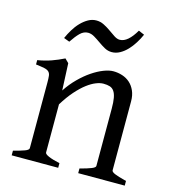

<svg xmlns="http://www.w3.org/2000/svg" viewBox="-102 -753 755 837"><g transform="rotate(15 276.0 -334.0)"><path d="M327.1 0V-21Q362.3 -30.3 378.9 -37.1Q395.5 -43.9 395.5 -50.8V-309.1Q395.5 -338.9 392.1 -357.4Q388.7 -376 381.3 -386.7Q374 -397.5 362.1 -401.4Q350.1 -405.3 333 -405.3Q317.9 -405.3 299.3 -397.9Q280.8 -390.6 259.5 -374.5Q238.3 -358.4 215.1 -332.3Q191.9 -306.2 168.5 -268.1V-50.8Q168.5 -43.5 186.8 -35.6Q205.1 -27.8 236.8 -21V0H26.9V-21Q59.1 -29.3 77.1 -35.9Q95.2 -42.5 95.2 -50.8V-347.2Q95.2 -366.2 93.8 -377.4Q92.3 -388.7 85.7 -395Q79.1 -401.4 65.4 -404.3Q51.8 -407.2 26.9 -410.2V-429.7Q60.1 -435.1 88.4 -445.1Q116.7 -455.1 144 -468.8L161.1 -451.7L166.5 -330.1Q188 -362.8 213.9 -388.4Q239.7 -414.1 266.1 -431.9Q292.5 -449.7 317.1 -459.2Q341.8 -468.8 360.8 -468.8Q381.8 -468.8 401.4 -462.4Q420.9 -456.1 435.8 -442.9Q450.7 -429.7 459.7 -409.4Q468.8 -389.2 468.8 -361.8V-50.8Q468.8 -43.9 483.6 -37.4Q498.5 -30.8 537.1 -21V0ZM448.2 -657.2Q439.5 -637.2 427.2 -617.7Q415 -598.1 400.1 -582.5Q385.3 -566.9 367.7 -557.1Q350.1 -547.4 331.1 -547.4Q314 -547.4 298.6 -555.9Q283.2 -564.5 268.6 -575Q253.9 -585.4 239.5 -594Q225.1 -602.5 210.9 -602.5Q191.4 -602.5 175.3 -586.7Q159.2 -570.8 141.1 -543.5L115.2 -553.2Q124 -573.2 136 -593Q147.9 -612.8 163.1 -628.4Q178.2 -644 195.6 -653.8Q212.9 -663.6 231.9 -663.6Q250.5 -663.6 267.1 -655Q283.7 -646.5 298.3 -636Q313 -625.5 326.2 -616.9Q339.4 -608.4 351.1 -608.4Q369.6 -608.4 387.5 -624Q405.3 -639.6 421.9 -668.5Z"/></g></svg>

Font: Gentium Plus Phon
Style: Regular
Weight: 400
Designer: J. Victor Gaultney, Annie Olsen, Iska Routamaa, Becca Hirsbrunner
Foundry: SIL International
Version: Version 5.000